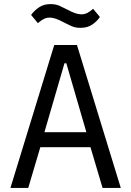

<svg xmlns="http://www.w3.org/2000/svg" viewBox="-20 -918 640 938"><path d="M481 0 422 -199H177L118 0H31L245 -698H356L570 0ZM304 -609H295L197 -272H402ZM373 -782Q347 -782 328 -791Q309 -800 293 -808Q269 -821 252.5 -826.5Q236 -832 223 -832Q207 -832 193.5 -825Q180 -818 165 -805L132 -845Q146 -865 169.5 -881.5Q193 -898 227 -898Q253 -898 272 -889Q291 -880 307 -872Q331 -859 347.5 -853.5Q364 -848 377 -848Q394 -848 407 -855Q420 -862 435 -875L468 -835Q455 -815 431.5 -798.5Q408 -782 373 -782Z"/></svg>

Font: Lilex
Style: Regular
Weight: 400
Monospace: yes
Designer: Mike Abbink, Paul van der Laan, Pieter van Rosmalen, Mikhael Khrustik
Foundry: Mikhael Khrustik
Version: Version 2.510